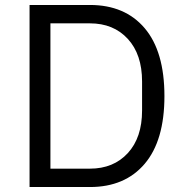

<svg xmlns="http://www.w3.org/2000/svg" viewBox="-20 -753 743 773"><path d="M99 0V-733H342Q483 -733 562.5 -639.5Q642 -546 642 -366Q642 -187 562.5 -93.5Q483 0 342 0ZM342 -74Q437 -74 494.5 -136.5Q552 -199 552 -308V-425Q552 -534 494.5 -596.5Q437 -659 342 -659H183V-74Z"/></svg>

Font: IBM Plex Sans JP
Style: Regular
Weight: 400
Designer: Mike Abbink; Paul van der Laan; Pieter van Rosmalen; Wujin Sim; Yejin Wi; Jinhee Kim; Boomi Park; Yona Kim; Kichan Ma
Foundry: Sandoll Inc.
Version: Version 1.001